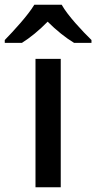

<svg xmlns="http://www.w3.org/2000/svg" viewBox="-66 -786 404 806"><path d="M193 -766H78C51 -721 -9 -656 -46 -618V-606H26C61 -628 99 -659 134 -695C170 -659 210 -627 245 -606H318V-618C280 -655 218 -721 193 -766ZM189 0V-539H83V0Z"/></svg>

Font: Noto Sans Gujarati UI Medium
Style: Regular
Weight: 500
Designer: Jelle Bosma - Monotype Design Team, Universal Thirst
Foundry: Monotype Imaging Inc.
Version: Version 2.106